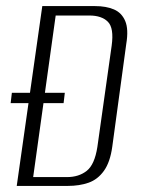

<svg xmlns="http://www.w3.org/2000/svg" viewBox="-20 -611 473 631"><path d="M35 0 119 -591H292Q329 -591 354.5 -580Q380 -569 391.5 -542Q403 -515 395 -467L349 -129Q342 -78 321.5 -49.5Q301 -21 271 -10.5Q241 0 203 0ZM15 -272 19 -306H193L189 -272ZM89 -29H200Q239 -29 265 -49.5Q291 -70 300 -128L347 -461Q355 -519 334.5 -539.5Q314 -560 274 -560H163Z"/></svg>

Font: Alumni Sans Thin Light
Style: Italic
Weight: 300
Italic angle: -8°
Version: Version 1.016